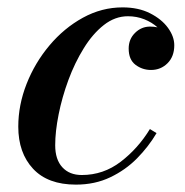

<svg xmlns="http://www.w3.org/2000/svg" viewBox="-20 -490 502 520"><path d="M404 -129.5Q382.5 -93 351.2 -61.2Q320 -29.5 278.5 -9.8Q237 10 185.5 10Q109.5 10 69.5 -33Q29.5 -76 29.5 -147Q29.5 -205.5 52 -262.8Q74.5 -320 114 -367Q153.5 -414 204.5 -442Q255.5 -470 312 -470Q355 -470 386.5 -454Q418 -438 435 -414.5Q452 -391 452 -367.5Q452 -337 433.8 -318.8Q415.5 -300.5 389 -300.5Q365.5 -300.5 347 -314.5Q328.5 -328.5 328.5 -358.5Q328.5 -384 345.8 -401Q363 -418 386.5 -418Q397 -418 406.5 -416Q391.5 -429.5 370.8 -437.8Q350 -446 326.5 -446Q291.5 -446 261.2 -422.2Q231 -398.5 206.8 -359.2Q182.5 -320 165.2 -273.2Q148 -226.5 138.8 -180.2Q129.5 -134 129.5 -96.5Q129.5 -58 148.8 -37Q168 -16 201.5 -16Q260 -16 307 -52Q354 -88 386 -140.5Z"/></svg>

Font: Bodoni* 11pt Medium
Style: Italic
Weight: 500
Italic angle: -13°
Version: Version 2.3